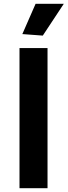

<svg xmlns="http://www.w3.org/2000/svg" viewBox="-20 -994 357 1014"><path d="M83 -740H231V0H83ZM98 -814 168 -974H317L206 -806Z"/></svg>

Font: Encode Sans Wide
Style: SemiBold
Weight: 600
Designer: Pablo Impallari, Andres Torresi
Foundry: Pablo Impallari, Andres Torresi
Version: Version 1.000; ttfautohint (v1.00) -l 8 -r 50 -G 200 -x 14 -